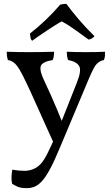

<svg xmlns="http://www.w3.org/2000/svg" viewBox="-20 -729 581 998"><path d="M379 -298Q405 -362 391.5 -385.5Q378 -409 334 -417Q330 -428 328.5 -438.5Q327 -449 327 -460Q350 -459 374 -458.5Q398 -458 426 -458Q454 -458 479 -458.5Q504 -459 526 -460Q526 -450 525.5 -439Q525 -428 520 -417Q502 -413 489.5 -403Q477 -393 466 -372Q455 -351 439 -313L292 37Q264 105 241.5 147Q219 189 199.5 211Q180 233 160.5 241Q141 249 118 249Q88 249 70.5 241Q53 233 43 226Q39 211 40 188.5Q41 166 44 153Q61 156 77 157.5Q93 159 108 159Q137 159 163.5 145Q190 131 209 100Q223 79 251 17.5Q279 -44 310 -124ZM262 21Q238 -32 211.5 -90.5Q185 -149 161 -203Q137 -257 119 -294Q96 -344 80.5 -369Q65 -394 51.5 -404Q38 -414 21 -417Q18 -426 16.5 -437Q15 -448 15 -460Q44 -459 73 -458.5Q102 -458 128 -458Q154 -458 192 -458.5Q230 -459 261 -460Q261 -447 259.5 -436.5Q258 -426 254 -417Q200 -408 192 -385.5Q184 -363 211 -307Q225 -278 243 -237.5Q261 -197 278 -156.5Q295 -116 307 -85ZM147 -517Q140 -524 138 -536Q136 -548 136 -555Q174 -584 216.5 -624.5Q259 -665 293 -705Q301 -707 310 -708Q319 -709 325 -709Q352 -672 389 -628.5Q426 -585 471 -541Q467 -535 458.5 -530Q450 -525 441 -523Q409 -546 371 -573.5Q333 -601 301 -618Q289 -612 268.5 -599Q248 -586 224.5 -570.5Q201 -555 180 -540.5Q159 -526 147 -517Z"/></svg>

Font: Vollkorn
Style: Regular
Weight: 400
Designer: Friedrich Althausen
Foundry: Friedrich Althausen
Version: Version 5.001